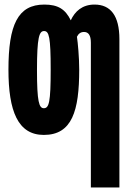

<svg xmlns="http://www.w3.org/2000/svg" viewBox="-20 -581 570 841"><path d="M378 -394V240H503V-409C503 -513 464 -561 394 -561C340 -561 308 -531 290 -492C266 -541 234 -561 174 -561C58 -561 17 -472 17 -276C17 -95 58 10 172 10C296 10 327 -96 327 -276C327 -330 321 -394 317 -420C323 -432 332 -441 348 -441C367 -441 378 -427 378 -394ZM172 -107C151 -107 142 -135 142 -274C142 -419 152 -445 173 -445C195 -445 202 -419 202 -276C202 -134 195 -107 172 -107Z"/></svg>

Font: Noto Sans Mono Condensed ExtraBold
Style: Regular
Weight: 800
Width: 3
Designer: Monotype Design Team
Foundry: Monotype Imaging Inc.
Version: Version 2.014